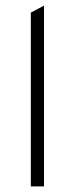

<svg xmlns="http://www.w3.org/2000/svg" viewBox="-20 -665 267 685"><path d="M90 0V-620L137 -645V0Z"/></svg>

Font: Tajawal Light
Style: Regular
Weight: 300
Designer: Boutros Fonts
Foundry: Created by Boutros International 2017
Version: Version 1.700